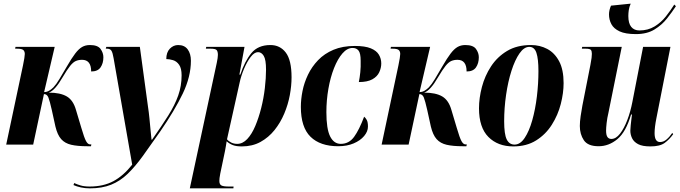

<svg xmlns="http://www.w3.org/2000/svg" viewBox="-20 -793 3732 1053"><path d="M458 9Q405 9 370.5 1Q336 -7 315.5 -30Q295 -53 284 -99L264 -190Q253 -239 245.5 -258Q238 -277 221 -277L162 0H14L106 -434Q111 -458 113.5 -474Q116 -490 116 -497Q116 -511 108 -518.5Q100 -526 73 -526H63L65 -536H280L222 -288Q236 -288 248.5 -295Q261 -302 273 -314Q289 -331 306 -359.5Q323 -388 347 -429Q373 -474 392.5 -499.5Q412 -525 430.5 -535.5Q449 -546 473 -546Q516 -546 531.5 -524.5Q547 -503 547 -479Q547 -446 531.5 -423.5Q516 -401 480 -401Q480 -465 430 -465Q411 -465 396 -458.5Q381 -452 364.5 -431.5Q348 -411 322 -367Q303 -334 284 -312.5Q265 -291 247 -285Q311 -285 346.5 -264Q382 -243 397 -189L426 -92Q442 -37 452 -19Q462 -1 474 -1H481L479 9Z M473 240Q447 240 424 235Q401 230 383 222L387 211Q402 218 422 224Q442 230 472 230Q547 230 602 200.5Q657 171 705 110L603 -474Q598 -504 591 -515Q584 -526 567 -526H560L563 -536H747L792 -205Q796 -180 799.5 -144.5Q803 -109 806 -76.5Q809 -44 811 -27H814Q866 -101 902.5 -159Q939 -217 957.5 -269.5Q976 -322 976 -380Q976 -418 962.5 -437.5Q949 -457 929 -463Q909 -469 892 -469Q892 -506 911.5 -526Q931 -546 957 -546Q992 -546 1009.5 -522Q1027 -498 1027 -460Q1027 -373 982.5 -280Q938 -187 858 -71Q805 5 763 63Q721 121 680 160.5Q639 200 589.5 220Q540 240 473 240Z M1169 -449Q1172 -463 1173.5 -474Q1175 -485 1175 -492Q1175 -510 1168.5 -518Q1162 -526 1134 -526H1109L1111 -536H1321L1293 -384H1298Q1322 -457 1358.5 -501.5Q1395 -546 1463 -546Q1516 -546 1547.5 -504.5Q1579 -463 1579 -369Q1579 -323 1569.5 -271.5Q1560 -220 1539 -170Q1518 -120 1485.5 -79.5Q1453 -39 1408.5 -14.5Q1364 10 1306 10Q1276 10 1257.5 3Q1239 -4 1223 -18Q1221 -5 1219 7Q1217 19 1214 35L1188 159Q1185 175 1184 183.5Q1183 192 1183 199Q1183 218 1194 224Q1205 230 1234 230H1261L1260 240H1021ZM1281 -4Q1311 -4 1336 -30.5Q1361 -57 1380 -102Q1399 -147 1412.5 -200.5Q1426 -254 1432.5 -309.5Q1439 -365 1439 -411Q1439 -466 1426.5 -486.5Q1414 -507 1395 -507Q1375 -507 1355 -481Q1335 -455 1318.5 -416Q1302 -377 1294 -339L1225 -29Q1234 -18 1248.5 -11Q1263 -4 1281 -4Z M1835 9Q1736 9 1683 -43Q1630 -95 1630 -207Q1630 -248 1639 -293.5Q1648 -339 1669 -383Q1690 -427 1724.5 -463Q1759 -499 1809 -520Q1859 -541 1926 -541Q1982 -541 2013.5 -528Q2045 -515 2058 -493Q2071 -471 2071 -445Q2071 -421 2060 -397Q2049 -373 2022 -358Q1995 -343 1948 -343Q1953 -368 1956 -397Q1959 -426 1958 -460Q1958 -501 1946.5 -515.5Q1935 -530 1914 -530Q1884 -530 1858 -500Q1832 -470 1812 -419.5Q1792 -369 1781 -306Q1770 -243 1770 -178Q1770 -86 1790.5 -45Q1811 -4 1849 -4Q1894 -4 1922 -42.5Q1950 -81 1977 -153Q1985 -147 1991.5 -135Q1998 -123 1998 -99Q1998 -72 1977 -47Q1956 -22 1919.5 -6.5Q1883 9 1835 9Z M2517 9Q2464 9 2429.5 1Q2395 -7 2374.5 -30Q2354 -53 2343 -99L2323 -190Q2312 -239 2304.5 -258Q2297 -277 2280 -277L2221 0H2073L2165 -434Q2170 -458 2172.5 -474Q2175 -490 2175 -497Q2175 -511 2167 -518.5Q2159 -526 2132 -526H2122L2124 -536H2339L2281 -288Q2295 -288 2307.5 -295Q2320 -302 2332 -314Q2348 -331 2365 -359.5Q2382 -388 2406 -429Q2432 -474 2451.5 -499.5Q2471 -525 2489.5 -535.5Q2508 -546 2532 -546Q2575 -546 2590.5 -524.5Q2606 -503 2606 -479Q2606 -446 2590.5 -423.5Q2575 -401 2539 -401Q2539 -465 2489 -465Q2470 -465 2455 -458.5Q2440 -452 2423.5 -431.5Q2407 -411 2381 -367Q2362 -334 2343 -312.5Q2324 -291 2306 -285Q2370 -285 2405.5 -264Q2441 -243 2456 -189L2485 -92Q2501 -37 2511 -19Q2521 -1 2533 -1H2540L2538 9Z M2795 10Q2710 10 2658.5 -42Q2607 -94 2607 -199Q2607 -255 2623 -316Q2639 -377 2673 -429Q2707 -481 2761 -513.5Q2815 -546 2892 -546Q2941 -546 2981.5 -524.5Q3022 -503 3046.5 -457Q3071 -411 3071 -337Q3071 -283 3055.5 -222.5Q3040 -162 3006.5 -109Q2973 -56 2920.5 -23Q2868 10 2795 10ZM2802 0Q2833 0 2857.5 -36.5Q2882 -73 2899 -133Q2916 -193 2924.5 -264Q2933 -335 2933 -403Q2933 -470 2922 -503Q2911 -536 2883 -536Q2854 -536 2829 -500Q2804 -464 2785 -404.5Q2766 -345 2755.5 -272.5Q2745 -200 2745 -128Q2745 -57 2759 -28.5Q2773 0 2802 0Z M3468 -606Q3410 -606 3378 -621Q3346 -636 3333 -660.5Q3320 -685 3320 -714Q3320 -737 3331 -762L3439 -773Q3431 -755 3428.5 -738Q3426 -721 3426 -705Q3426 -665 3442 -645.5Q3458 -626 3487 -626Q3534 -626 3570 -648Q3606 -670 3632 -703Q3658 -736 3678 -768L3687 -759Q3666 -727 3638 -691.5Q3610 -656 3569 -631Q3528 -606 3468 -606ZM3547 10Q3503 10 3479.5 -2.5Q3456 -15 3446.5 -35Q3437 -55 3437 -76Q3437 -87 3439 -105.5Q3441 -124 3443 -141Q3445 -158 3446 -165H3441Q3413 -69 3366 -30Q3319 9 3263 9Q3204 9 3182 -24Q3160 -57 3160 -102Q3160 -125 3164.5 -156.5Q3169 -188 3174 -214L3218 -437Q3223 -462 3224.5 -476Q3226 -490 3226 -498Q3226 -513 3220.5 -519.5Q3215 -526 3191 -526H3171L3173 -536H3390L3317 -175Q3310 -146 3307 -118.5Q3304 -91 3304 -77Q3304 -52 3311.5 -41.5Q3319 -31 3333 -31Q3358 -31 3380.5 -60Q3403 -89 3420.5 -135Q3438 -181 3448 -233L3507 -536H3657L3580 -145Q3570 -95 3570 -63Q3570 -14 3600 -14Q3619 -14 3636 -28.5Q3653 -43 3667 -64L3672 -57Q3651 -28 3625 -9Q3599 10 3547 10Z"/></svg>

Font: Noto Serif Display ExtraCondensed ExtraBold
Style: Italic
Weight: 800
Width: 2
Italic angle: -12°
Designer: Monotype Design Team
Foundry: Monotype Imaging Inc.
Version: Version 2.009